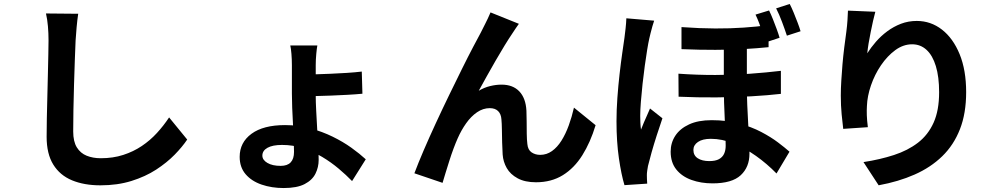

<svg xmlns="http://www.w3.org/2000/svg" viewBox="-20 -862 5040 961"><path d="M371.4 -793.1Q366.8 -761.8 363.5 -725.8Q360.2 -689.7 358.4 -659.6Q356.6 -619.5 354.5 -561Q352.4 -502.5 350.5 -438Q348.6 -373.6 347.5 -312Q346.4 -250.4 346.4 -204.1Q346.4 -153.7 364.5 -124.4Q382.7 -95 414 -82.5Q445.3 -70 484.1 -70Q545.9 -70 596.9 -86.6Q648 -103.1 689.8 -131.3Q731.6 -159.4 765.5 -196.4Q799.4 -233.4 826.4 -274.3L917 -163.5Q893.1 -127.7 854.3 -87.9Q815.4 -48.1 761.6 -13Q707.7 22 637.8 43.8Q567.9 65.6 482.7 65.6Q401.2 65.6 340.5 40.5Q279.8 15.4 246.6 -38.4Q213.4 -92.1 213.4 -177.1Q213.4 -217.6 214.4 -270.2Q215.4 -322.8 217 -379.8Q218.6 -436.9 219.7 -491.4Q220.9 -546 221.9 -590.1Q222.9 -634.3 222.9 -659.6Q222.9 -695.9 219.9 -730.5Q217 -765 210.1 -794.6Z M1568.4 -634.3Q1565.6 -620.3 1563 -591.7Q1560.3 -563 1560.3 -536.5Q1560.3 -520.3 1560.3 -493Q1560.3 -465.8 1560.3 -436.2Q1560.3 -406.7 1560.3 -383.5Q1560.3 -352.8 1562.6 -308.5Q1564.8 -264.2 1567.6 -216.5Q1570.4 -168.8 1572.7 -127.6Q1575 -86.3 1575 -61.7Q1575 -25.1 1559 7.1Q1543.1 39.3 1505 59.2Q1467 79.2 1399.8 79.2Q1339.7 79.2 1289.3 61.9Q1239 44.6 1209.3 9.9Q1179.6 -24.9 1179.6 -77Q1179.6 -148.8 1238.8 -192.4Q1298 -235.9 1406.7 -235.9Q1472.9 -235.9 1532.8 -219.7Q1592.6 -203.5 1644.8 -178Q1697 -152.5 1738.8 -122.5Q1780.7 -92.4 1810.7 -64.7L1742.2 44.3Q1713 14.1 1675.2 -17.8Q1637.4 -49.7 1592.9 -76.4Q1548.3 -103 1497.8 -119.8Q1447.3 -136.6 1391.6 -136.6Q1344.4 -136.6 1318.8 -122.3Q1293.2 -108 1293.2 -83.3Q1293.2 -61.3 1318.3 -46.6Q1343.3 -31.8 1384.6 -31.8Q1418.5 -31.8 1435 -49.4Q1451.6 -67 1451.6 -101.7Q1451.6 -129.3 1450.1 -166.2Q1448.6 -203.1 1446.3 -243.4Q1444 -283.7 1442.5 -322.9Q1441 -362.2 1441 -393.6Q1441 -413.3 1441 -439.8Q1441 -466.4 1441 -492.2Q1441 -518 1441 -535Q1441 -564 1438.7 -592.2Q1436.5 -620.3 1432.9 -634.3ZM1505.8 -488.9Q1523.4 -488.9 1557.2 -490Q1591 -491.1 1632.3 -492.7Q1673.6 -494.3 1715.6 -497.1Q1757.5 -499.8 1790.8 -503.8L1794 -392.9Q1760.8 -389.7 1719 -387.4Q1677.2 -385.2 1635.1 -383.5Q1593 -381.8 1559.1 -381.2Q1525.2 -380.6 1506.6 -380.6Z M2577.1 -742.8Q2569.7 -733.2 2561.5 -720.5Q2553.3 -707.8 2545.1 -695.7Q2526.9 -669.1 2505.2 -633.5Q2483.5 -598 2460.7 -558.5Q2437.9 -518.9 2416.3 -480.2Q2394.7 -441.4 2376.3 -407.8Q2403.9 -424.1 2433.2 -431.2Q2462.5 -438.4 2490.6 -438.4Q2547.1 -438.4 2579.3 -404.6Q2611.6 -370.7 2614.9 -307.7Q2615.9 -285.5 2616 -254.6Q2616.1 -223.7 2616.5 -193Q2616.9 -162.3 2619.5 -141.4Q2622.2 -111.7 2640.8 -99.3Q2659.3 -86.9 2683.7 -86.9Q2716 -86.9 2742.7 -105.9Q2769.5 -124.9 2790.4 -158.3Q2811.3 -191.8 2826.8 -234.4Q2842.3 -277 2852.8 -323.3L2961.1 -235.4Q2935.1 -149.5 2894.8 -85.2Q2854.5 -20.8 2797.2 14.7Q2739.9 50.3 2662.5 50.3Q2607.6 50.3 2571 30.5Q2534.4 10.7 2516.4 -20.8Q2498.4 -52.4 2495.9 -88.7Q2494.1 -116 2493.3 -149.2Q2492.5 -182.4 2492.1 -213.6Q2491.7 -244.8 2489.7 -264.8Q2488 -291.3 2473.1 -306Q2458.3 -320.7 2431.4 -320.7Q2397.9 -320.7 2367.7 -300.1Q2337.5 -279.4 2313.2 -245Q2288.9 -210.6 2271 -170Q2261.1 -148 2250 -118.2Q2238.9 -88.5 2228.8 -56.4Q2218.7 -24.4 2209.8 4.4Q2200.9 33.1 2195.1 53.2L2054.1 5.3Q2072.9 -44.9 2100.5 -109.2Q2128.2 -173.6 2161.1 -244.8Q2194 -316 2227.9 -385.8Q2261.9 -455.7 2292.9 -518.3Q2323.9 -580.9 2348.5 -627.6Q2373 -674.3 2386.2 -698.3Q2395.8 -718.2 2408.8 -743.2Q2421.8 -768.2 2435.2 -799.9Z M3718.2 -670.4Q3718.2 -633 3718.2 -590.9Q3718.2 -548.7 3718.2 -508.4Q3718.2 -468.1 3718.2 -435.6Q3718.2 -383.4 3720.2 -336.3Q3722.2 -289.1 3724.7 -246.3Q3727.2 -203.6 3729.2 -164.9Q3731.2 -126.3 3731.2 -92.5Q3731.2 -25.8 3687.5 15Q3643.7 55.8 3546.1 55.8Q3488.7 55.8 3441 38.6Q3393.3 21.5 3365 -13.7Q3336.8 -48.9 3336.8 -102.9Q3336.8 -147.1 3360 -182.6Q3383.3 -218.2 3428.9 -239.3Q3474.5 -260.5 3541.9 -260.5Q3617 -260.5 3679.2 -243.8Q3741.4 -227.1 3790 -201.5Q3838.6 -176 3874 -149.2Q3909.3 -122.5 3931.6 -102.7L3866.6 6.3Q3818.8 -42.7 3763.6 -81.8Q3708.3 -121 3651.1 -144.1Q3594 -167.2 3538 -167.2Q3496.4 -167.2 3473.5 -151.5Q3450.6 -135.9 3450.6 -111.5Q3450.6 -84 3472.4 -69.8Q3494.2 -55.7 3530.2 -55.7Q3560.5 -55.7 3578.2 -65.2Q3596 -74.8 3604.1 -92Q3612.2 -109.2 3612.2 -132.7Q3612.2 -155.8 3611 -190.5Q3609.8 -225.2 3607.5 -266.4Q3605.3 -307.6 3604.1 -350.2Q3602.9 -392.8 3602.9 -431.8Q3602.9 -472.9 3602.9 -519.5Q3602.9 -566.1 3602.9 -606.6Q3602.9 -647.2 3602.9 -670.4ZM3375.7 -493.2Q3470.3 -486.5 3560.5 -486.7Q3650.8 -486.9 3733.7 -492.9Q3816.7 -498.9 3888.5 -507.5V-392.2Q3823.4 -384.7 3739.8 -379.9Q3656.2 -375.2 3563.8 -374.5Q3471.4 -373.8 3376.5 -378ZM3391 -726.4Q3482.8 -719.8 3559.9 -719.5Q3636.9 -719.2 3703.2 -723.9Q3769.6 -728.5 3826.9 -736.2V-625.9Q3769.8 -620.1 3703.9 -616.4Q3637.9 -612.7 3560.8 -612.5Q3483.6 -612.2 3391 -616ZM3254.2 -758.6Q3250.6 -748.7 3245.5 -730.8Q3240.4 -712.9 3236.1 -695.6Q3231.9 -678.4 3229.9 -669.4Q3225.2 -649 3219.3 -613.2Q3213.4 -577.4 3207.3 -532.8Q3201.1 -488.2 3196.1 -441.7Q3191.1 -395.2 3187.8 -353.3Q3184.4 -311.4 3184.4 -281.5Q3184.4 -267.1 3185.2 -247.9Q3186.1 -228.6 3188.4 -213.3Q3195.1 -231.2 3202.9 -249.2Q3210.7 -267.3 3218.7 -285Q3226.6 -302.8 3233.5 -319L3295.6 -270Q3281.5 -228.9 3267 -184Q3252.5 -139 3241.2 -98.8Q3229.8 -58.6 3223.3 -31.1Q3221.3 -21.1 3219.4 -7.3Q3217.5 6.6 3217.7 15Q3217.9 22.8 3218.1 34.3Q3218.4 45.8 3219.4 57.1L3105.6 64.7Q3089.8 12.6 3077.7 -70.1Q3065.7 -152.9 3065.7 -254.7Q3065.7 -311.1 3070.1 -372.3Q3074.5 -433.5 3081.1 -491.2Q3087.6 -548.9 3094.5 -596.2Q3101.3 -643.5 3105.5 -672.6Q3108.3 -692.9 3111.2 -719.9Q3114.2 -746.8 3115 -770.4ZM3829.3 -809.6Q3839.1 -790.2 3848.8 -765.5Q3858.6 -740.8 3867.5 -716.6Q3876.4 -692.5 3882 -673L3812.8 -650.1Q3805.8 -672.1 3797.4 -696.3Q3789 -720.4 3780.3 -744.5Q3771.5 -768.5 3761.5 -788.9ZM3932.7 -842.1Q3942.7 -822.8 3952.8 -798.1Q3962.8 -773.4 3972.1 -749.2Q3981.4 -725 3987 -705.6L3918.6 -683.5Q3907.9 -715.9 3893.9 -753.1Q3880 -790.3 3864.7 -820.2Z M4361.2 -803.1Q4355.9 -784.8 4350 -758.1Q4344.2 -731.4 4338.1 -701.9Q4331.9 -672.4 4327.4 -644.4Q4322.9 -616.3 4320.9 -595.3Q4339.4 -624.5 4364.2 -653Q4388.9 -681.5 4420.6 -705.1Q4452.3 -728.7 4489.4 -743Q4526.5 -757.2 4568.6 -757.2Q4638.6 -757.2 4694.6 -713.9Q4750.5 -670.5 4783.2 -590.7Q4815.8 -510.8 4815.8 -400.7Q4815.8 -294.8 4784.8 -215.5Q4753.8 -136.1 4696.1 -80Q4638.3 -23.8 4557.7 11.7Q4477.1 47.3 4377.8 65.4L4301.9 -50.7Q4385 -63.5 4454.4 -86.1Q4523.9 -108.7 4574.6 -147.7Q4625.3 -186.7 4652.9 -248.1Q4680.5 -309.5 4680.5 -400.3Q4680.5 -477.4 4664.2 -530.9Q4648 -584.4 4617.7 -612.3Q4587.5 -640.3 4545.3 -640.3Q4501 -640.3 4461 -611Q4421 -581.6 4389.4 -535.1Q4357.8 -488.5 4339.4 -434.7Q4320.9 -380.9 4319.1 -331.1Q4317.8 -310.5 4318.6 -285.3Q4319.4 -260.2 4323.8 -225.4L4200.5 -217Q4196.8 -245.7 4192.6 -289.6Q4188.4 -333.4 4188.4 -383.6Q4188.4 -418.8 4190.9 -458.6Q4193.3 -498.5 4196.8 -540.2Q4200.4 -581.8 4205.6 -623.8Q4210.8 -665.7 4216.2 -704.1Q4220 -732.8 4221.8 -760.7Q4223.7 -788.5 4224.2 -808.8Z"/></svg>

Font: Noto Sans TC
Style: Regular
Weight: 100
Designer: Ryoko NISHIZUKA 西塚涼子 (kana, bopomofo & ideographs); Paul D. Hunt (Latin, Greek & Cyrillic); Sandoll Communications 산돌커뮤니
Foundry: Adobe
Version: Version 2.004;hotconv 1.0.118;makeotfexe 2.5.65603